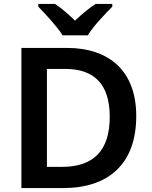

<svg xmlns="http://www.w3.org/2000/svg" viewBox="-20 -958 772 978"><path d="M299 -778H427C454 -823 516 -888 552 -924V-938H467C432 -916 398 -886 362 -853C328 -886 295 -915 260 -938H175V-924C211 -887 271 -823 299 -778ZM674 -367C674 -593 540 -714 320 -714H89V0H301C533 0 674 -123 674 -367ZM539 -363C539 -193 459 -108 295 -108H219V-607H312C459 -607 539 -530 539 -363Z"/></svg>

Font: Noto Sans Georgian SemiBold
Style: Regular
Weight: 600
Designer: Monotype Design Team, Akaki Razmadze
Foundry: Google LLC
Version: Version 2.005